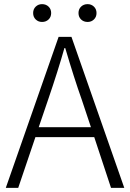

<svg xmlns="http://www.w3.org/2000/svg" viewBox="-20 -907 627 927"><path d="M403 -801Q384 -801 371.5 -813Q359 -825 359 -844Q359 -863 371.5 -875Q384 -887 403 -887Q421 -887 433.5 -875Q446 -863 446 -844Q446 -825 433.5 -813Q421 -801 403 -801ZM183 -801Q165 -801 152.5 -813Q140 -825 140 -844Q140 -863 152.5 -875Q165 -887 183 -887Q202 -887 214.5 -875Q227 -863 227 -844Q227 -825 214.5 -813Q202 -801 183 -801ZM167 -293H419L375 -425Q337 -532 295 -675H291Q260 -565 212 -425ZM516 0 435 -245H151L68 0H8L263 -729H325L580 0Z"/></svg>

Font: Noto Sans Korean Light
Style: Regular
Weight: 300
Designer: Ryoko NISHIZUKA  (kana & ideographs); Paul D. Hunt (Latin, Greek & Cyrillic); Wenlong ZHANG  (bopomofo); Sandoll Communi
Foundry: Adobe Systems Incorporated
Version: Version 1.000;PS 1;hotconv 1.0.78;makeotf.lib2.5.61930